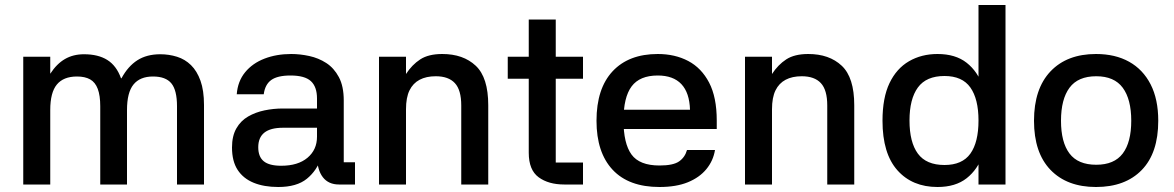

<svg xmlns="http://www.w3.org/2000/svg" viewBox="-20 -738 4694 768"><path d="M73 -511H181V-443Q207 -483 240 -502Q273 -521 316 -521Q373 -521 409.5 -498Q446 -475 464 -425H466Q492 -473 529.5 -497Q567 -521 621 -521Q656 -521 688 -511Q720 -501 744 -477.5Q768 -454 782 -415Q796 -376 796 -318V0H688V-313Q688 -377 665.5 -404.5Q643 -432 592 -432Q540 -432 514 -400Q488 -368 488 -298V0H381V-313Q381 -356 371 -382.5Q361 -409 340.5 -420.5Q320 -432 288 -432Q234 -432 207.5 -400Q181 -368 181 -298V0H73Z M1400 0H1336Q1294 0 1271.5 -29Q1249 -58 1248 -111L1265 -108Q1248 -56 1207.5 -23Q1167 10 1093 10Q1036 10 994.5 -7Q953 -24 930.5 -58.5Q908 -93 908 -148Q908 -194 925.5 -224.5Q943 -255 972.5 -272Q1002 -289 1038 -296.5Q1074 -304 1111 -304H1248V-344Q1248 -391 1223.5 -413.5Q1199 -436 1142 -436Q1090 -436 1065 -418Q1040 -400 1035 -361H927Q931 -413 960.5 -449Q990 -485 1038 -503.5Q1086 -522 1145 -522Q1180 -522 1217 -514Q1254 -506 1285 -486Q1316 -466 1335.5 -429.5Q1355 -393 1355 -336V-89H1400ZM1013 -149Q1013 -111 1035 -93Q1057 -75 1105 -75Q1172 -75 1210 -107Q1248 -139 1248 -191V-227H1112Q1062 -227 1037.5 -207.5Q1013 -188 1013 -149Z M1604 0H1496V-511H1604V-442Q1628 -479 1661 -500.5Q1694 -522 1749 -522Q1833 -522 1883 -475Q1933 -428 1933 -317V0H1825V-316Q1825 -378 1799.5 -405.5Q1774 -433 1723 -433Q1685 -433 1658.5 -419Q1632 -405 1618 -376.5Q1604 -348 1604 -301Z M2312 -423H2203V-88H2312V0H2237Q2174 0 2134.5 -29Q2095 -58 2095 -127V-423H2011V-511H2095V-660H2203V-511H2312Z M2425 -299H2740Q2738 -367 2705.5 -401.5Q2673 -436 2611 -436Q2539 -436 2506.5 -392.5Q2474 -349 2474 -257Q2474 -164 2506 -120Q2538 -76 2618 -76Q2673 -76 2696.5 -92.5Q2720 -109 2728 -138H2840Q2833 -95 2805.5 -61.5Q2778 -28 2731.5 -9Q2685 10 2618 10Q2495 10 2430.5 -59Q2366 -128 2366 -255Q2366 -384 2430.5 -453Q2495 -522 2611 -522Q2680 -522 2733 -494Q2786 -466 2816.5 -407.5Q2847 -349 2847 -256V-222H2424Z M3068 0H2960V-511H3068V-442Q3092 -479 3125 -500.5Q3158 -522 3213 -522Q3297 -522 3347 -475Q3397 -428 3397 -317V0H3289V-316Q3289 -378 3263.5 -405.5Q3238 -433 3187 -433Q3149 -433 3122.5 -419Q3096 -405 3082 -376.5Q3068 -348 3068 -301Z M3894 -718H4002V0H3894ZM3730 10Q3629 10 3569.5 -57Q3510 -124 3510 -255Q3510 -347 3538 -405.5Q3566 -464 3616 -493Q3666 -522 3730 -522Q3802 -522 3846.5 -487Q3891 -452 3911.5 -392Q3932 -332 3932 -255Q3932 -179 3911.5 -119.5Q3891 -60 3846.5 -25Q3802 10 3730 10ZM3758 -78Q3829 -78 3861.5 -123.5Q3894 -169 3894 -256Q3894 -342 3861.5 -388Q3829 -434 3758 -434Q3685 -434 3651.5 -388Q3618 -342 3618 -256Q3618 -169 3651.5 -123.5Q3685 -78 3758 -78Z M4364 10Q4248 10 4182 -58.5Q4116 -127 4116 -255Q4116 -383 4182 -452.5Q4248 -522 4364 -522Q4441 -522 4496.5 -491Q4552 -460 4582.5 -400.5Q4613 -341 4613 -255Q4613 -126 4547 -58Q4481 10 4364 10ZM4365 -79Q4437 -79 4471 -124Q4505 -169 4505 -255Q4505 -341 4471 -387Q4437 -433 4365 -433Q4292 -433 4258 -387Q4224 -341 4224 -255Q4224 -169 4258 -124Q4292 -79 4365 -79Z"/></svg>

Font: Asta Sans SemiBold
Style: Regular
Weight: 600
Designer: 42dot
Version: Version 1.000